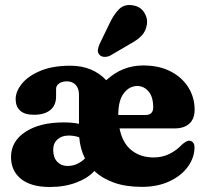

<svg xmlns="http://www.w3.org/2000/svg" viewBox="-20 -735 832 767"><path d="M757.5 -296.5Q757.5 -260.5 736.5 -241.2Q715.5 -222 677.5 -222H457.5Q469 -164 505 -135Q541 -106 594 -106Q628 -106 656.5 -120Q685 -134 705.5 -156Q725.5 -174 736.5 -173Q744.5 -172.5 750.8 -166.2Q757 -160 757 -145.5Q756.5 -105 730.5 -69Q704.5 -33 657.2 -10.8Q610 11.5 546.5 11.5Q483 11.5 435.8 -5.2Q388.5 -22 357 -52Q331.5 -23.5 284.8 -5.8Q238 12 179 12Q104 12 64 -20.2Q24 -52.5 24 -107.5Q24 -170.5 81.5 -208.2Q139 -246 235 -246Q268.5 -246 295.5 -240.5V-357Q295.5 -381.5 282.5 -395.8Q269.5 -410 247 -410Q228 -410 216 -401.5Q204 -393 204 -379.5V-349.5Q204 -314.5 181 -295.5Q158 -276.5 115.5 -276.5Q78.5 -276.5 60.5 -293Q42.5 -309.5 42.5 -339Q42.5 -370 67.8 -401Q93 -432 141.8 -452.2Q190.5 -472.5 261 -472.5Q350 -472.5 404.5 -414.5Q468 -473.5 552 -473.5Q615.5 -473.5 661.5 -449.8Q707.5 -426 732.5 -385.8Q757.5 -345.5 757.5 -296.5ZM528.5 -391.5Q497 -391.5 474.8 -362.8Q452.5 -334 452.5 -276V-275.5H560.5Q592 -275.5 592 -306Q592 -348.5 573.2 -370Q554.5 -391.5 528.5 -391.5ZM192.5 -137Q192.5 -106 208.5 -89Q224.5 -72 249.5 -72Q271 -72 288.8 -80.5Q306.5 -89 319.5 -102Q300.5 -139.5 296.5 -186.5Q276.5 -193.5 254.5 -193.5Q226.5 -193.5 209.5 -178Q192.5 -162.5 192.5 -137ZM415.5 -637Q433 -675.5 455 -697.8Q477 -720 512 -713.5Q541.5 -708.5 556.2 -685Q571 -661.5 566.5 -635.5Q562 -609.5 545.5 -592.2Q529 -575 495.5 -557L420.5 -513Q409.5 -507.5 397.2 -507.8Q385 -508 377.5 -516Q369.5 -525 371 -536Q372.5 -547 378 -559.5Z"/></svg>

Font: Fraunces 72pt SuperSoft
Style: Bold
Weight: 700
Version: Version 1.000;[0bf87f6ff]